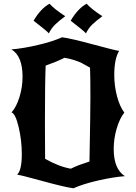

<svg xmlns="http://www.w3.org/2000/svg" viewBox="-20 -965 731 1030"><path d="M222 -113Q296 -71 360 -60Q384 -72 407 -80.5Q430 -89 443.5 -93Q457 -97 460 -99Q465 -364 465 -441Q465 -551 463 -602Q434 -619 419 -626.5Q404 -634 380 -642Q356 -650 326 -655Q302 -643 278.5 -633.5Q255 -624 242 -619.5Q229 -615 225 -613Q221 -525 221 -302Q221 -272 221.5 -205.5Q222 -139 222 -113ZM42 -362Q68 -391 84.5 -444.5Q101 -498 101 -553Q101 -665 41 -700Q104 -705 183 -723.5Q262 -742 313 -765Q360 -759 480 -726.5Q600 -694 619 -692Q593 -649 593 -563Q593 -505 607.5 -449.5Q622 -394 647 -361Q622 -330 606 -275.5Q590 -221 590 -166Q590 -58 650 -20Q586 -15 505.5 3.5Q425 22 374 45Q327 39 209 6.5Q91 -26 72 -28Q97 -52 97 -138Q97 -212 80 -283.5Q63 -355 42 -362ZM160 -854Q200 -921 246 -945Q269 -918 330 -878Q296 -853 276 -833.5Q256 -814 242 -786Q234 -797 160 -854ZM359 -854Q399 -921 445 -945Q468 -918 529 -878Q495 -853 475 -833.5Q455 -814 441 -786Q433 -797 359 -854Z"/></svg>

Font: NewRocker
Style: Regular
Weight: 400
Designer: Pablo Impallari, Brenda Gallo, Rodrigo Fuenzalida
Foundry: Pablo Impallari, Brenda Gallo, Rodrigo Fuenzalida
Version: Version 1.000